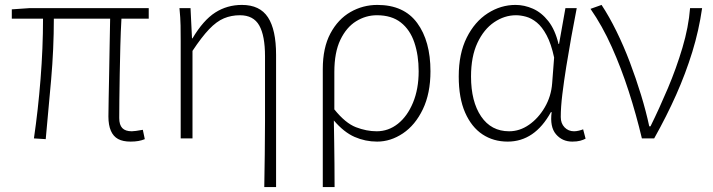

<svg xmlns="http://www.w3.org/2000/svg" viewBox="-20 -563 2899 781"><path d="M511 13Q480 13 460.5 2.5Q441 -8 431 -31Q421 -54 421 -89Q421 -115 422 -161.5Q423 -208 424 -264.5Q425 -321 426 -379Q427 -437 428 -487H199Q199 -365 188 -239Q177 -113 166 3L118 0Q135 -116 145 -242Q155 -368 155 -487H28V-525L101 -530H585V-487H474Q471 -435 469.5 -376Q468 -317 467 -259.5Q466 -202 465.5 -155.5Q465 -109 465 -83Q465 -55 477.5 -42Q490 -29 516 -29Q528 -29 561 -35L569 3Q557 8 543 10.5Q529 13 511 13Z M1055 198Q1056 132 1057 64.5Q1058 -3 1058 -70Q1058 -137 1058 -203Q1058 -269 1058 -334Q1058 -418 1034.5 -459.5Q1011 -501 956 -501Q921 -501 891 -488.5Q861 -476 830.5 -444Q800 -412 763 -356V0H715V-396Q715 -428 714.5 -459Q714 -490 710 -530H755L761 -407H763Q807 -481 855.5 -512Q904 -543 964 -543Q1037 -543 1070 -492.5Q1103 -442 1103 -340V198Z M1293 198V-282Q1293 -369 1324 -427Q1355 -485 1405.5 -514Q1456 -543 1515 -543Q1623 -543 1677 -469.5Q1731 -396 1731 -273Q1731 -183 1700 -118.5Q1669 -54 1619 -20.5Q1569 13 1514 13Q1466 13 1422.5 -6Q1379 -25 1338 -73Q1339 -21 1339.5 20.5Q1340 62 1340.5 104Q1341 146 1341 198ZM1512 -29Q1560 -29 1598.5 -59.5Q1637 -90 1660 -145.5Q1683 -201 1683 -273Q1683 -338 1665.5 -390Q1648 -442 1610.5 -471.5Q1573 -501 1513 -501Q1468 -501 1428.5 -476.5Q1389 -452 1364.5 -401Q1340 -350 1340 -270V-118Q1385 -62 1428 -45.5Q1471 -29 1512 -29Z M2045 13Q1987 13 1942.5 -16.5Q1898 -46 1872 -105Q1846 -164 1846 -252Q1846 -345 1878.5 -410Q1911 -475 1964 -509Q2017 -543 2077 -543Q2113 -543 2148 -527.5Q2183 -512 2210.5 -477Q2238 -442 2252 -384H2254L2280 -530H2326Q2315 -474 2304 -413Q2293 -352 2283.5 -292.5Q2274 -233 2267.5 -180Q2261 -127 2261 -87Q2261 -61 2276.5 -45Q2292 -29 2315 -29Q2324 -29 2334.5 -31.5Q2345 -34 2352 -37L2362 1Q2353 6 2340 9.5Q2327 13 2308 13Q2267 13 2241.5 -17Q2216 -47 2224 -107H2221Q2155 13 2045 13ZM2051 -29Q2094 -29 2132 -55.5Q2170 -82 2196 -126.5Q2222 -171 2226 -224L2234 -329Q2222 -385 2203.5 -419.5Q2185 -454 2163.5 -471.5Q2142 -489 2120 -495Q2098 -501 2079 -501Q2032 -501 1990 -472.5Q1948 -444 1922 -388.5Q1896 -333 1896 -252Q1896 -150 1937 -89.5Q1978 -29 2051 -29Z M2591 0Q2568 -97 2537.5 -191.5Q2507 -286 2468.5 -372Q2430 -458 2382 -527L2427 -543Q2458 -496 2487.5 -436Q2517 -376 2542 -310Q2567 -244 2587.5 -177Q2608 -110 2621 -49H2626Q2662 -122 2696.5 -203.5Q2731 -285 2756 -369Q2781 -453 2787 -530H2836Q2823 -439 2796 -351.5Q2769 -264 2730.5 -177.5Q2692 -91 2641 0Z"/></svg>

Font: Noto Sans KR ExtraLight
Style: Regular
Weight: 250
Designer: Ryoko NISHIZUKA  (kana, bopomofo & ideographs); Paul D. Hunt (Latin, Greek & Cyrillic); Sandoll Communications , Soo-you
Foundry: Adobe
Version: Version 2.004-H2;hotconv 1.0.118;makeotfexe 2.5.65603